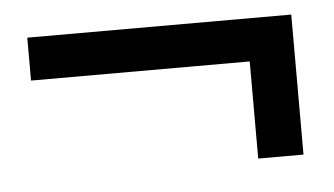

<svg xmlns="http://www.w3.org/2000/svg" viewBox="-31 -415 558 321"><g transform="rotate(-5 248.0 -254.5)"><path d="M24 -300V-372H467V-137H391V-331L420 -300Z"/></g></svg>

Font: Lisu Bosa Black
Style: Regular
Weight: 900
Designer: David Morse, Annie Olsen, Victor Gaultney, Frank Grießhammer (Latin)
Foundry: SIL International
Version: Version 2.000